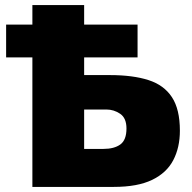

<svg xmlns="http://www.w3.org/2000/svg" viewBox="-20 -733 752 753"><path d="M107 0V-508H4V-636.5H107V-713H310V-636.5H519.5V-508H310V-438.5H411.5Q501 -438.5 562 -419Q623 -399.5 654.2 -352Q685.5 -304.5 685.5 -220.5Q685.5 -154.5 659.5 -104.8Q633.5 -55 576.5 -27.5Q519.5 0 426.5 0ZM310 -149H385.5Q428 -149 452 -166.5Q476 -184 476 -229Q476 -270 451.2 -286.8Q426.5 -303.5 397.5 -303.5H310Z"/></svg>

Font: Commissioner ExtraBold
Style: Regular
Weight: 800
Designer: Kostas Bartsokas
Foundry: Kostas Bartsokas
Version: Version 1.000; ttfautohint (v1.8.3)